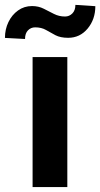

<svg xmlns="http://www.w3.org/2000/svg" viewBox="-67 -760 407 780"><path d="M206.5 -528.3V0H65.4V-528.3ZM239.3 -740.2 320.3 -734.9Q320.3 -681.6 289.1 -644Q257.8 -606.4 210 -606.4Q178.7 -606.4 158.4 -616.9Q138.2 -627.4 119.9 -638.2Q101.6 -648.9 75.7 -648.9Q58.6 -648.9 46.6 -636.7Q34.7 -624.5 34.7 -601.6L-46.9 -606Q-46.9 -641.1 -32.7 -670.4Q-18.6 -699.7 6.3 -717.5Q31.2 -735.4 63 -735.4Q89.4 -735.4 110.6 -724.6Q131.8 -713.9 152.3 -703.4Q172.9 -692.9 197.3 -692.9Q214.4 -692.9 226.8 -705.3Q239.3 -717.8 239.3 -740.2Z"/></svg>

Font: Vazirmatn RD UI FD
Style: Bold
Weight: 700
Designer: Saber Rastikerdar
Foundry: Saber Rastikerdar
Version: Version 33.003